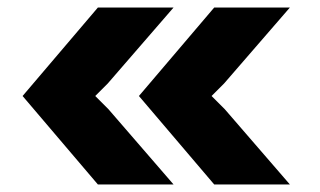

<svg xmlns="http://www.w3.org/2000/svg" viewBox="-20 -490 850 510"><path d="M240 -470 40 -235 240 0H441L268 -200L233 -235L266 -268L441 -470ZM349 -235 549 0H750L577 -200L542 -235L575 -268L750 -470H549Z"/></svg>

Font: Kreadon Extra Bold
Style: Regular
Weight: 800
Designer: kohakuno
Foundry: StudioGnu
Version: Version 1.000;Glyphs 3.1.2 (3151)